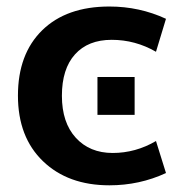

<svg xmlns="http://www.w3.org/2000/svg" viewBox="-20 -550 579 580"><path d="M310.5 -530.3Q401.4 -530.3 481.4 -493.2L451.2 -393.6Q388.7 -429.7 317.4 -429.7Q246.1 -429.7 206.5 -385.7Q167 -341.8 167 -260.7Q167 -179.7 209 -133.8Q251 -87.9 320.3 -87.9Q389.6 -87.9 451.2 -124L481.4 -27.3Q401.4 9.8 310.5 9.8Q185.5 9.8 109.9 -63Q34.2 -135.7 34.2 -261.2Q34.2 -386.7 107.4 -458.5Q180.7 -530.3 310.5 -530.3ZM274.4 -203.1V-317.4H386.7V-203.1Z"/></svg>

Font: GenEi M Gothic v2 Bold
Style: Regular
Weight: 700
Version: Version 2.0